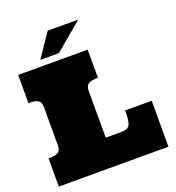

<svg xmlns="http://www.w3.org/2000/svg" viewBox="-159 -1036 1064 1162"><g transform="rotate(-20 373.0 -455.0)"><path d="M467.8 -538.1Q424.8 -538.1 406.5 -526.6Q388.2 -515.1 388.2 -482.9V-181.2H485.8Q505.9 -181.2 519.5 -185.1Q533.2 -189 541 -201.4Q548.8 -213.9 552 -236.3Q555.2 -258.8 555.2 -295.9H726.1V0H20V-181.2Q63 -181.2 81.5 -192.6Q100.1 -204.1 100.1 -235.8V-482.9Q100.1 -515.1 81.5 -526.6Q63 -538.1 20 -538.1V-719.2H467.8ZM476.1 -909.7 297.4 -758.8H177.2L279.3 -909.7Z"/></g></svg>

Font: Ultra
Style: Regular
Weight: 400
Designer: Astigmatic (AOETI)
Foundry: Astigmatic (AOETI)
Version: Version 1.001